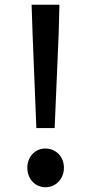

<svg xmlns="http://www.w3.org/2000/svg" viewBox="-20 -774 383 808"><path d="M133 -235H210L227 -634L230 -754H113L117 -634ZM171 14C215 14 249 -21 249 -68C249 -115 215 -149 171 -149C128 -149 95 -115 95 -68C95 -21 128 14 171 14Z"/></svg>

Font: Noto Sans CJK TC Medium
Style: Regular
Weight: 500
Designer: Ryoko NISHIZUKA 西塚涼子 (kana, bopomofo & ideographs); Paul D. Hunt (Latin, Greek & Cyrillic); Sandoll Communications 산돌커뮤니
Foundry: Adobe
Version: Version 2.004;hotconv 1.0.118;makeotfexe 2.5.65603